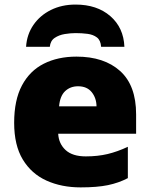

<svg xmlns="http://www.w3.org/2000/svg" viewBox="-20 -811 658 841"><path d="M314.9 -563Q436 -563 506.1 -500Q576.2 -437 576.2 -310.1V-225.1H234.9Q237.3 -181.6 267.3 -153.8Q297.4 -126 356 -126Q407.7 -126 450.9 -136.2Q494.1 -146.5 540 -168V-30.8Q500 -9.8 452.6 0Q405.3 9.8 333 9.8Q249.5 9.8 183.6 -20Q117.7 -49.8 79.8 -112.3Q42 -174.8 42 -272.9Q42 -372.6 76.2 -436.8Q110.4 -501 171.9 -532Q233.4 -563 314.9 -563ZM321.8 -433.1Q288.1 -433.1 265.4 -411.9Q242.7 -390.6 238.8 -345.2H402.8Q402.3 -381.8 381.6 -407.5Q360.8 -433.1 321.8 -433.1ZM311 -791Q404.8 -791 463.1 -740.5Q521.5 -689.9 524.9 -606H422.9Q420.9 -634.8 404.3 -647.2Q387.7 -659.7 363 -662.8Q338.4 -666 311 -666Q289.1 -666 263.7 -661.9Q238.3 -657.7 219.5 -645Q200.7 -632.3 198.2 -606H94.2Q97.7 -660.2 126.5 -701.9Q155.3 -743.7 202.9 -767.3Q250.5 -791 311 -791Z"/></svg>

Font: Open Sans ExtraBold
Style: Regular
Weight: 800
Designer: Monotype Design Team
Foundry: Monotype Imaging Inc.
Version: Version 3.003; ttfautohint (v1.8.4)